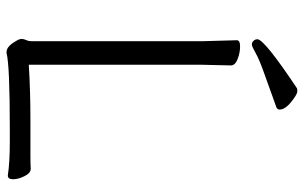

<svg xmlns="http://www.w3.org/2000/svg" viewBox="-191 -729 929 587"><g transform="rotate(90 273.5 -435.5)"><path d="M178 -59Q256 -64 345 -64H458Q482 -64 495 -65H496Q509 -65 518.5 -46Q528 -27 528 -11Q528 5 517 5H516Q477 -1 413 -1H372Q180 -1 142 9H139Q122 9 106 -19Q99 -30 99 -37Q99 -44 102.5 -51Q106 -58 106 -70V-589L103 -695Q103 -705 122 -705Q141 -705 160.5 -697.5Q180 -690 180 -677L178 -588ZM308 -816Q259 -798 210.5 -781Q162 -764 142 -752.5Q122 -741 116 -741Q110 -741 105 -746Q100 -751 100 -758Q100 -779 250 -879Q252 -880 259 -880Q266 -880 280 -870Q315 -846 315 -826Q315 -819 308 -816Z"/></g></svg>

Font: LXGW WenKai Lite
Style: Regular
Weight: 400
Designer: LXGW / Fontworks Inc.
Foundry: LXGW / Fontworks Inc.
Version: Version 1.511; March 25, 2025